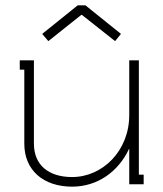

<svg xmlns="http://www.w3.org/2000/svg" viewBox="-20 -690 611 719"><path d="M107 -464H54V-429H71V-152C71 -52 143 9 250 9C345 9 423 -47 463 -132H464V0H518V-36H500V-464H464V-259C464 -125 364 -27 250 -27C163 -27 107 -71 107 -152V-429ZM287 -634 411 -536 433 -563 300 -670H271L138 -563L161 -536L284 -634Z"/></svg>

Font: Rawengulk
Style: Regular
Weight: 400
Version: Version 0.9